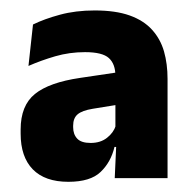

<svg xmlns="http://www.w3.org/2000/svg" viewBox="-20 -666 377 373"><path d="M202.9 -320 206.3 -395.3 204.2 -399.1V-501.9V-518.6Q204.2 -541.7 191.5 -553.2Q178.9 -564.7 145.2 -564.7Q115.1 -564.7 87.4 -556.7Q59.6 -548.6 35.3 -537.9L44.1 -618.4Q66 -629.2 96.4 -637.4Q126.8 -645.7 164 -645.7Q204.6 -645.7 231.8 -636Q259 -626.3 275.3 -608.3Q291.6 -590.4 298.6 -566.2Q305.5 -541.9 305.5 -512.6V-320ZM112.8 -312.8Q67.4 -312.8 43.7 -337Q20.1 -361.3 20.1 -406.3V-414.5Q20.1 -460.9 47.8 -483.4Q75.6 -505.9 135.8 -514.7L212 -526L218.3 -464.1L160.3 -454.7Q139.5 -451.3 130.8 -443.9Q122.1 -436.5 122.1 -421.7V-419Q122.1 -405.1 130 -396.7Q137.8 -388.3 156 -388.3Q175.3 -388.3 187.9 -398.3Q200.6 -408.2 205 -422.1L218.6 -380.5H202.4Q195.5 -351.2 175.5 -332Q155.6 -312.8 112.8 -312.8Z"/></svg>

Font: Anek Tamil Medium
Style: Regular
Weight: 500
Designer: Aadarsh Rajan (Tamil), Yesha Goshar (Latin)
Foundry: Ek Type
Version: Version 1.003